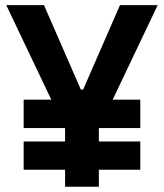

<svg xmlns="http://www.w3.org/2000/svg" viewBox="-20 -713 626 733"><path d="M70.3 -224.1V-332.5H175.8L3.9 -693.4H147.9L288.6 -371.1H297.4L438 -693.4H582L410.2 -332.5H515.6V-224.1H358.4L357.4 -222.2V-172.9H515.6V-64.9H357.4V0H228.5V-64.9H70.3V-172.9H228.5V-222.2L227.5 -224.1Z"/></svg>

Font: Cascadia Mono PL
Style: Bold
Weight: 700
Monospace: yes
Designer: Aaron Bell
Foundry: Saja Typeworks
Version: Version 2404.023; ttfautohint (v1.8.4)